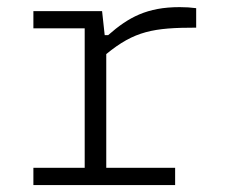

<svg xmlns="http://www.w3.org/2000/svg" viewBox="-20 -532 660 552"><path d="M273.5 -500H76V-450.5H223.5V-49.5H76V0H483.5V-49.5H285.5V-376.5C366.5 -443 421.5 -452.5 544 -452.5V-508.5C529.5 -510.5 514 -511.5 496.5 -511.5C403 -511.5 349.5 -482.5 291 -431H281Z"/></svg>

Font: Monaspace Neon ExtraLight
Style: Regular
Weight: 200
Designer: Riley Cran & the Lettermatic Team
Foundry: Lettermatic
Version: Version 1.200 (Monaspace Neon)